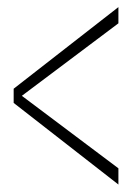

<svg xmlns="http://www.w3.org/2000/svg" viewBox="-20 -506 376 527"><path d="M305 0.5V-44L32 -249V-237L305 -442V-486.5L17.5 -262.5V-223.5Z"/></svg>

Font: Anybody UltraCondensed Thin ExtraLight
Style: Regular
Weight: 250
Version: Version 1.111